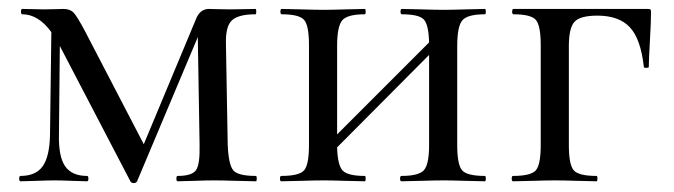

<svg xmlns="http://www.w3.org/2000/svg" viewBox="-20 -406 1510 430"><path d="M553 -12Q555 -12 555 -6Q555 0 553 0Q541 0 509 -1Q477 -2 460 -2Q442 -2 415 -1Q388 0 378 0Q375 0 375 -6Q375 -12 378 -12Q410 -12 419 -25Q428 -38 427 -81L423 -323L287 0Q285 4 279.5 4Q274 4 272 0L114 -303V-304L112 -104Q111 -55 126 -33.5Q141 -12 175 -12Q178 -12 178 -6Q178 0 175 0Q165 0 141 -1Q117 -2 102 -2Q88 -2 62 -1Q36 0 26 0Q23 0 23 -6Q23 -12 26 -12Q60 -12 75.5 -33.5Q91 -55 92 -104L95 -334Q66 -374 30 -374Q27 -374 27 -380Q27 -386 30 -386Q38 -386 55 -385.5Q72 -385 78 -385Q88 -385 103.5 -385.5Q119 -386 122 -386Q137 -386 145 -377.5Q153 -369 171 -335L302 -83L418 -361Q427 -386 448 -386Q451 -386 466.5 -385.5Q482 -385 495 -385Q508 -385 526 -385.5Q544 -386 552 -386Q554 -386 554 -380Q554 -374 552 -374Q515 -374 500 -361Q485 -348 486 -308L490 -81Q492 -37 502.5 -24.5Q513 -12 553 -12Z M1066 -12Q1068 -12 1068 -6Q1068 0 1066 0Q1054 0 1022.5 -1Q991 -2 974 -2Q955 -2 922.5 -1Q890 0 879 0Q876 0 876 -6Q876 -12 879 -12Q918 -12 929.5 -25Q941 -38 941 -81V-283L735 -76Q736 -36 747.5 -24Q759 -12 797 -12Q799 -12 799 -6Q799 0 797 0Q785 0 753.5 -1Q722 -2 705 -2Q686 -2 654 -1Q622 0 610 0Q607 0 607 -6Q607 -12 610 -12Q650 -12 661 -24.5Q672 -37 672 -81V-305Q672 -349 661 -361.5Q650 -374 611 -374Q608 -374 608 -380Q608 -386 611 -386Q623 -386 654.5 -385Q686 -384 705 -384Q722 -384 754 -385Q786 -386 797 -386Q799 -386 799 -380Q799 -374 797 -374Q758 -374 746.5 -360.5Q735 -347 735 -303V-105L941 -311Q940 -351 929 -362.5Q918 -374 880 -374Q877 -374 877 -380Q877 -386 880 -386Q892 -386 923.5 -385Q955 -384 974 -384Q992 -384 1023 -385Q1054 -386 1066 -386Q1068 -386 1068 -380Q1068 -374 1066 -374Q1027 -374 1015.5 -360.5Q1004 -347 1004 -303V-81Q1004 -37 1015 -24.5Q1026 -12 1066 -12Z M1430 -386Q1436 -386 1437 -384.5Q1438 -383 1438 -377Q1438 -358 1435.5 -314Q1433 -270 1433 -256Q1433 -254 1427.5 -254Q1422 -254 1422 -256Q1415 -319 1390.5 -345Q1366 -371 1318 -371Q1279 -371 1266.5 -357Q1254 -343 1254 -303V-81Q1254 -37 1265 -24.5Q1276 -12 1316 -12Q1318 -12 1318 -6Q1318 0 1316 0Q1304 0 1272.5 -1Q1241 -2 1224 -2Q1205 -2 1173 -1Q1141 0 1129 0Q1126 0 1126 -6Q1126 -12 1129 -12Q1169 -12 1180 -24.5Q1191 -37 1191 -81V-305Q1191 -349 1180 -361.5Q1169 -374 1130 -374Q1127 -374 1127 -380Q1127 -386 1130 -386Z"/></svg>

Font: Cormorant Garamond Book
Style: Regular
Weight: 500
Designer: Christian Thalmann (Catharsis Fonts)
Version: Version 1.000;PS 002.000;hotconv 1.0.88;makeotf.lib2.5.64775